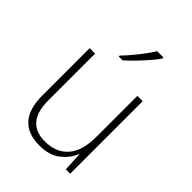

<svg xmlns="http://www.w3.org/2000/svg" viewBox="-222 -875 993 993"><g transform="rotate(45 274.5 -378.0)"><path d="M464 -530V0H432L427 -103H424Q406 -58 363 -24Q320 10 249 10Q76 10 76 -183V-530H116V-187Q116 -104 151 -64.5Q186 -25 252 -25Q334 -25 379.5 -76Q425 -127 425 -232V-530ZM380 -766V-758Q365 -736 341.5 -709Q318 -682 291.5 -654.5Q265 -627 241 -606H213V-613Q233 -633 256 -660.5Q279 -688 300 -716Q321 -744 334 -766Z"/></g></svg>

Font: Noto Sans Disp ExtLt
Style: Regular
Weight: 200
Designer: Monotype Design Team
Foundry: Monotype Imaging Inc.
Version: Version 2.000;GOOG;noto-source:20170915:90ef993387c0